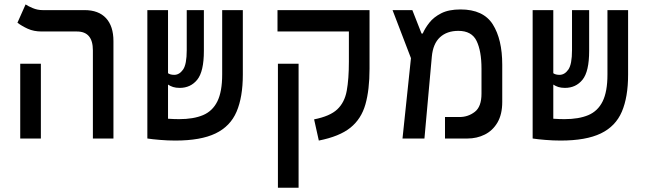

<svg xmlns="http://www.w3.org/2000/svg" viewBox="-20 -632 2970 876"><path d="M403.8 0V-402.3Q403.8 -488.3 331.1 -488.3H170.4Q134.3 -488.3 106.9 -500.7Q79.6 -513.2 59.6 -528.3L96.7 -611.8Q107.9 -604 129.4 -595Q150.9 -585.9 174.3 -585.9H365.7Q429.7 -585.9 463.6 -549.3Q497.6 -512.7 497.6 -444.3V0ZM72.3 0V-341.3H166.5V0Z M779.8 9.3Q745.6 9.3 710 6.3Q674.3 3.4 652.8 0V-0.5H652.3V-585.9H746.6V-297.9Q757.3 -290.5 774.9 -290.5Q798.3 -290.5 815.2 -314.5Q832 -338.4 832 -403.3V-585.9H910.2V-399.9Q910.2 -305.7 879.9 -268.3Q849.6 -231 799.8 -231Q782.2 -231 769.5 -235.1Q756.8 -239.3 746.6 -246.1V-90.3Q759.8 -89.4 772.9 -88.9Q786.1 -88.4 797.4 -88.4Q862.8 -88.4 906.2 -106.7Q949.7 -125 971.7 -169.4Q993.7 -213.9 993.7 -292V-585.9H1087.9V-291.5Q1087.9 -189 1059.3 -122.3Q1030.8 -55.7 963.4 -23.2Q896 9.3 779.8 9.3Z M1666 -585.9V-318.4Q1666 -222.2 1647.2 -155.8Q1628.4 -89.4 1578.6 -49.3Q1528.8 -9.3 1434.6 9.3L1413.1 -87.4Q1485.4 -101.6 1518.8 -133.1Q1552.2 -164.6 1562 -217.8Q1571.8 -271 1571.8 -351.1V-488.3H1246.1V-585.9ZM1342.3 224.6H1248V-341.3H1342.3Z M1816.4 0 1855 -366.7 1771 -585.9H1861.3L1903.3 -479H1908.7Q1918.9 -502.9 1938.7 -528.3Q1958.5 -553.7 1992.9 -571.3Q2027.3 -588.9 2081.1 -588.9Q2185.1 -588.9 2228.3 -520.8Q2271.5 -452.6 2271.5 -336.4V-167Q2271.5 -110.4 2249.8 -73.2Q2228 -36.1 2191.9 -18.1Q2155.8 0 2112.3 0H2010.3V-98.1H2076.7Q2115.7 -98.1 2146.2 -121.6Q2176.8 -145 2176.8 -204.6V-318.8Q2176.8 -398.9 2154.5 -445.1Q2132.3 -491.2 2071.3 -491.2Q2019 -491.2 1987.3 -461.9Q1955.6 -432.6 1950.2 -373.5L1916.5 0Z M2537.6 9.3Q2503.4 9.3 2467.8 6.3Q2432.1 3.4 2410.6 0V-0.5H2410.2V-585.9H2504.4V-297.9Q2515.1 -290.5 2532.7 -290.5Q2556.2 -290.5 2573 -314.5Q2589.8 -338.4 2589.8 -403.3V-585.9H2668V-399.9Q2668 -305.7 2637.7 -268.3Q2607.4 -231 2557.6 -231Q2540 -231 2527.3 -235.1Q2514.6 -239.3 2504.4 -246.1V-90.3Q2517.6 -89.4 2530.8 -88.9Q2543.9 -88.4 2555.2 -88.4Q2620.6 -88.4 2664.1 -106.7Q2707.5 -125 2729.5 -169.4Q2751.5 -213.9 2751.5 -292V-585.9H2845.7V-291.5Q2845.7 -189 2817.1 -122.3Q2788.6 -55.7 2721.2 -23.2Q2653.8 9.3 2537.6 9.3Z"/></svg>

Font: Cascadia Mono PL
Style: Regular
Weight: 400
Monospace: yes
Designer: Aaron Bell
Foundry: Saja Typeworks
Version: Version 2404.023; ttfautohint (v1.8.4)